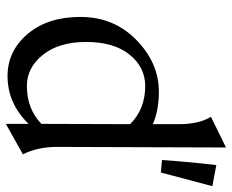

<svg xmlns="http://www.w3.org/2000/svg" viewBox="-90 -706 814 675"><g transform="rotate(90 317.5 -369.0)"><path d="M497 -161Q497 -94 523 -42L416 18V-62Q344 12 248 12Q160 12 100 -58.5Q40 -129 40 -244Q40 -362 121 -441Q202 -520 303 -520Q368 -520 417 -499V-590Q417 -662 391 -703L499 -756ZM128 -264Q128 -169 173 -112.5Q218 -56 283 -56Q363 -56 416 -107L417 -419Q364 -472 283 -472Q217 -472 172.5 -417Q128 -362 128 -264ZM543 -531Q551 -643 561 -722L635 -708L587 -527Z"/></g></svg>

Font: Coconat
Style: Regular
Weight: 400
Designer: Sara Lavazza
Foundry: Collletttivo
Version: Version 1.000;Glyphs 3.2 (3217)